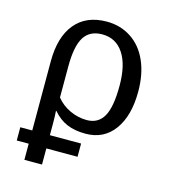

<svg xmlns="http://www.w3.org/2000/svg" viewBox="-111 -628 822 925"><g transform="rotate(15 300.0 -166.0)"><path d="M541 -252Q541 -130.9 489.7 -60.5Q438.5 9.8 347.2 9.8Q293.5 9.8 254.4 -6.8Q215.3 -23.4 184.1 -60.1H182.1Q184.1 -30.8 184.1 0V61H339.8V127H184.1V207.5H96.2V127H36.6V61H96.2V-283.7Q96.2 -405.8 151.4 -472.2Q206.5 -538.6 308.6 -538.6Q377 -538.6 430.4 -503.4Q483.9 -468.3 512.5 -403.1Q541 -337.9 541 -252ZM446.8 -255.9Q446.8 -360.4 408.9 -417Q371.1 -473.6 302.7 -473.6Q241.2 -473.6 212.6 -428.5Q184.1 -383.3 184.1 -281.7V-127Q210.9 -93.3 252 -74.2Q293 -55.2 335.9 -55.2Q393.1 -55.2 419.9 -102.3Q446.8 -149.4 446.8 -255.9Z"/></g></svg>

Font: Cousine
Style: Regular
Weight: 400
Monospace: yes
Designer: Steve Matteson
Foundry: Monotype Imaging Inc.
Version: Version 1.21